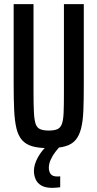

<svg xmlns="http://www.w3.org/2000/svg" viewBox="-20 -708 471 928"><path d="M216 8Q167 8 136 -1Q105 -10 86.5 -31Q68 -52 59.5 -87.5Q51 -123 48.5 -175Q46 -227 46 -300V-688H142V-260Q142 -200 144 -163.5Q146 -127 152.5 -108.5Q159 -90 174.5 -83.5Q190 -77 216 -77Q242 -77 257 -83.5Q272 -90 279 -108.5Q286 -127 287.5 -163.5Q289 -200 289 -260V-688H385V-300Q385 -227 383 -175Q381 -123 372 -87.5Q363 -52 345 -31Q327 -10 295.5 -1Q264 8 216 8ZM233 200Q200 200 180.5 189Q161 178 152.5 159Q144 140 144 118Q144 87 163.5 52Q183 17 214 -10L270 0Q260 10 247 27Q234 44 225 64Q216 84 216 103Q216 120 224.5 132.5Q233 145 257 145Q259 145 263 145Q267 145 271 144V197Q261 198 252.5 199Q244 200 233 200Z"/></svg>

Font: Saira ExtraCondensed SemiBold
Style: Regular
Weight: 600
Width: 2
Designer: Hector Gatti with collaboration of the Omnibus-Type team
Foundry: Omnibus-Type
Version: Version 1.101